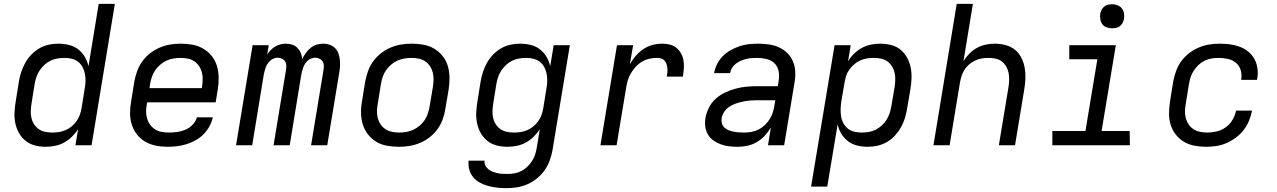

<svg xmlns="http://www.w3.org/2000/svg" viewBox="-20 -755 6640 998"><path d="M218 8Q189 8 161.5 1Q134 -6 113 -23Q92 -40 78.5 -64Q65 -88 59.5 -115.5Q54 -143 55.5 -172Q57 -201 62 -230L78 -330Q82 -355 90 -379.5Q98 -404 110.5 -427Q123 -450 142 -470Q161 -490 184 -503.5Q207 -517 232.5 -522.5Q258 -528 283 -528Q311 -528 338 -521.5Q365 -515 386 -499Q407 -483 420.5 -460Q434 -437 440 -411L493 -735H577L456 0H372L386 -84Q373 -63 354 -44.5Q335 -26 313 -14Q291 -2 266.5 3Q242 8 218 8ZM251 -66Q268 -66 285.5 -68.5Q303 -71 320.5 -78.5Q338 -86 352.5 -98Q367 -110 378 -125.5Q389 -141 395 -158.5Q401 -176 404 -193L420 -293Q424 -313 424.5 -332.5Q425 -352 421.5 -370.5Q418 -389 409.5 -405.5Q401 -422 386.5 -433.5Q372 -445 353.5 -449.5Q335 -454 315 -454Q297 -454 278.5 -451Q260 -448 242.5 -439.5Q225 -431 210.5 -417.5Q196 -404 185.5 -388Q175 -372 169 -354Q163 -336 160 -318L144 -218Q141 -199 140 -180Q139 -161 143 -143Q147 -125 156.5 -110Q166 -95 180.5 -84.5Q195 -74 213.5 -70Q232 -66 251 -66Z M852 8Q820 8 790 2Q760 -4 735 -18.5Q710 -33 692 -56Q674 -79 665 -107.5Q656 -136 656 -167Q656 -198 662 -230L678 -330Q683 -357 692.5 -384Q702 -411 719 -435Q736 -459 759.5 -477.5Q783 -496 810 -507.5Q837 -519 864.5 -523.5Q892 -528 919 -528Q951 -528 981 -522.5Q1011 -517 1036.5 -502Q1062 -487 1080.5 -464Q1099 -441 1107.5 -412.5Q1116 -384 1116.5 -353Q1117 -322 1112 -290L1101 -223H745L744 -218Q740 -198 739.5 -178.5Q739 -159 744 -141Q749 -123 759.5 -108Q770 -93 785.5 -83Q801 -73 820 -69.5Q839 -66 859 -66Q880 -66 901.5 -69Q923 -72 944 -81Q965 -90 981.5 -107Q998 -124 1003 -145H1086Q1081 -121 1068.5 -98Q1056 -75 1037.5 -56.5Q1019 -38 996 -25.5Q973 -13 949 -5.5Q925 2 900.5 5Q876 8 852 8ZM757 -297H1029L1030 -302Q1033 -322 1033.5 -341Q1034 -360 1029.5 -378Q1025 -396 1015 -411Q1005 -426 990.5 -436Q976 -446 957.5 -450Q939 -454 919 -454Q901 -454 882 -451Q863 -448 845.5 -440Q828 -432 812.5 -418.5Q797 -405 786 -388.5Q775 -372 769 -354Q763 -336 760 -318Z M1207 0 1293 -520H1377L1369 -472Q1377 -484 1387.5 -495Q1398 -506 1411 -513.5Q1424 -521 1438 -524.5Q1452 -528 1466 -528Q1483 -528 1498.5 -523Q1514 -518 1525.5 -506.5Q1537 -495 1543 -480.5Q1549 -466 1551 -449Q1559 -465 1570 -480Q1581 -495 1595 -506.5Q1609 -518 1626.5 -523Q1644 -528 1661 -528Q1678 -528 1693.5 -522.5Q1709 -517 1720.5 -506Q1732 -495 1738 -480Q1744 -465 1746 -448.5Q1748 -432 1747.5 -415Q1747 -398 1744 -381L1681 0H1597L1662 -394Q1664 -406 1663 -417.5Q1662 -429 1656 -437.5Q1650 -446 1639.5 -450.5Q1629 -455 1618 -455Q1608 -455 1598 -451Q1588 -447 1580 -440Q1572 -433 1566 -424Q1560 -415 1556.5 -405.5Q1553 -396 1550.5 -386Q1548 -376 1546 -367L1486 0H1402L1467 -394Q1469 -406 1468 -417.5Q1467 -429 1461 -437.5Q1455 -446 1444.5 -450.5Q1434 -455 1423 -455Q1413 -455 1403 -451Q1393 -447 1385 -440Q1377 -433 1371 -424Q1365 -415 1361.5 -405.5Q1358 -396 1355.5 -386Q1353 -376 1351 -367L1291 0Z M2054 8Q2022 8 1991.5 2.5Q1961 -3 1936 -18Q1911 -33 1893 -56Q1875 -79 1866 -107.5Q1857 -136 1856.5 -167Q1856 -198 1862 -230L1878 -330Q1883 -357 1892.5 -384Q1902 -411 1919 -435Q1936 -459 1959.5 -477.5Q1983 -496 2010 -507.5Q2037 -519 2064.5 -523.5Q2092 -528 2119 -528Q2151 -528 2181.5 -522.5Q2212 -517 2237 -502Q2262 -487 2280.5 -464Q2299 -441 2307.5 -412.5Q2316 -384 2316.5 -353Q2317 -322 2312 -290L2295 -190Q2291 -163 2281.5 -136Q2272 -109 2255 -85Q2238 -61 2214.5 -42.5Q2191 -24 2164 -12.5Q2137 -1 2109 3.5Q2081 8 2054 8ZM2054 -66Q2073 -66 2091.5 -69Q2110 -72 2127.5 -80Q2145 -88 2161 -101.5Q2177 -115 2187.5 -131Q2198 -147 2204 -165.5Q2210 -184 2213 -202L2230 -302Q2233 -322 2233.5 -341Q2234 -360 2229.5 -378Q2225 -396 2215 -411Q2205 -426 2190.5 -436Q2176 -446 2157.5 -450Q2139 -454 2120 -454Q2101 -454 2082.5 -451Q2064 -448 2046 -440Q2028 -432 2012.5 -418.5Q1997 -405 1986 -389Q1975 -373 1969 -354.5Q1963 -336 1960 -318L1944 -218Q1940 -198 1939.5 -179Q1939 -160 1943.5 -142Q1948 -124 1958 -109Q1968 -94 1983 -84Q1998 -74 2016.5 -70Q2035 -66 2054 -66Z M2614 223Q2589 223 2565.5 220.5Q2542 218 2519 212Q2496 206 2475.5 195Q2455 184 2440.5 167Q2426 150 2419.5 127Q2413 104 2416 80H2499Q2497 94 2503 105.5Q2509 117 2519 125Q2529 133 2541 137.5Q2553 142 2566 145Q2579 148 2592.5 148.5Q2606 149 2620 149Q2637 149 2655 146Q2673 143 2690 134Q2707 125 2721 111.5Q2735 98 2745.5 82Q2756 66 2761.5 48.5Q2767 31 2770 13L2786 -84Q2773 -63 2754 -44.5Q2735 -26 2713 -14Q2691 -2 2666.5 3Q2642 8 2618 8Q2589 8 2561.5 1Q2534 -6 2513 -23Q2492 -40 2478.5 -64Q2465 -88 2459.5 -115.5Q2454 -143 2455.5 -172Q2457 -201 2462 -230L2478 -330Q2482 -355 2490 -379.5Q2498 -404 2510.5 -427Q2523 -450 2542 -470Q2561 -490 2584 -503.5Q2607 -517 2632.5 -522.5Q2658 -528 2683 -528Q2711 -528 2738 -521.5Q2765 -515 2786 -499Q2807 -483 2820.5 -460Q2834 -437 2840 -411L2858 -520H2942L2852 25Q2847 52 2837.5 78.5Q2828 105 2811.5 129Q2795 153 2771.5 172Q2748 191 2722 202.5Q2696 214 2668.5 218.5Q2641 223 2614 223ZM2651 -66Q2668 -66 2685.5 -68.5Q2703 -71 2720.5 -78.5Q2738 -86 2752.5 -98Q2767 -110 2778 -125.5Q2789 -141 2795 -158.5Q2801 -176 2804 -193L2820 -293Q2824 -313 2824.5 -332.5Q2825 -352 2821.5 -370.5Q2818 -389 2809.5 -405.5Q2801 -422 2786.5 -433.5Q2772 -445 2753.5 -449.5Q2735 -454 2715 -454Q2697 -454 2678.5 -451Q2660 -448 2642.5 -439.5Q2625 -431 2610.5 -417.5Q2596 -404 2585.5 -388Q2575 -372 2569 -354Q2563 -336 2560 -318L2544 -218Q2541 -199 2540 -180Q2539 -161 2543 -143Q2547 -125 2556.5 -110Q2566 -95 2580.5 -84.5Q2595 -74 2613.5 -70Q2632 -66 2651 -66Z M3101 0 3187 -520H3271L3254 -421Q3267 -444 3284.5 -464.5Q3302 -485 3324.5 -500Q3347 -515 3372 -521.5Q3397 -528 3422 -528Q3443 -528 3462.5 -523Q3482 -518 3496.5 -506Q3511 -494 3520.5 -476.5Q3530 -459 3533 -439Q3536 -419 3534.5 -398.5Q3533 -378 3530 -357H3446Q3448 -368 3449 -379Q3450 -390 3449 -401Q3448 -412 3444.5 -422Q3441 -432 3434.5 -439.5Q3428 -447 3418 -450.5Q3408 -454 3397 -454Q3377 -454 3357 -450Q3337 -446 3318 -435Q3299 -424 3284.5 -408Q3270 -392 3259 -373.5Q3248 -355 3242.5 -335Q3237 -315 3234 -295L3185 0Z M3816 8Q3793 8 3770.5 5.5Q3748 3 3727.5 -4.5Q3707 -12 3689 -24.5Q3671 -37 3660 -55.5Q3649 -74 3646 -96.5Q3643 -119 3647 -142Q3652 -169 3665 -195.5Q3678 -222 3700.5 -242Q3723 -262 3750 -274.5Q3777 -287 3805 -294.5Q3833 -302 3861 -304.5Q3889 -307 3916 -307H4023L4028 -339Q4032 -364 4026.5 -388Q4021 -412 4004 -427.5Q3987 -443 3963.5 -448.5Q3940 -454 3915 -454Q3901 -454 3887 -453Q3873 -452 3858.5 -448.5Q3844 -445 3830.5 -439Q3817 -433 3805 -424Q3793 -415 3785 -402Q3777 -389 3775 -375H3692Q3696 -399 3707.5 -422Q3719 -445 3737.5 -463.5Q3756 -482 3778.5 -494.5Q3801 -507 3824.5 -515Q3848 -523 3872.5 -525.5Q3897 -528 3921 -528Q3949 -528 3977 -524Q4005 -520 4029 -509Q4053 -498 4072 -479.5Q4091 -461 4101.5 -436.5Q4112 -412 4113.5 -384Q4115 -356 4110 -327L4056 0H3972L3987 -92Q3974 -70 3955.5 -50Q3937 -30 3914 -16.5Q3891 -3 3866 2.5Q3841 8 3816 8ZM3849 -66Q3868 -66 3887 -69.5Q3906 -73 3923.5 -82Q3941 -91 3956 -105.5Q3971 -120 3981.5 -137Q3992 -154 3997.5 -172.5Q4003 -191 4006 -210L4010 -234H3915Q3897 -234 3879.5 -232.5Q3862 -231 3844 -227.5Q3826 -224 3808 -218Q3790 -212 3773 -201.5Q3756 -191 3745 -174.5Q3734 -158 3731 -140Q3729 -126 3732.5 -113.5Q3736 -101 3745.5 -92Q3755 -83 3768 -78Q3781 -73 3794 -70.5Q3807 -68 3821 -67Q3835 -66 3849 -66Z M4196 215 4318 -520H4402L4388 -436Q4400 -457 4419 -475.5Q4438 -494 4460 -506Q4482 -518 4506.5 -523Q4531 -528 4555 -528Q4584 -528 4612 -521Q4640 -514 4660.5 -497Q4681 -480 4694.5 -456Q4708 -432 4713.5 -404.5Q4719 -377 4718 -348Q4717 -319 4712 -290L4695 -190Q4691 -165 4683.5 -140.5Q4676 -116 4663 -93Q4650 -70 4631.5 -50Q4613 -30 4589.5 -16.5Q4566 -3 4540.5 2.5Q4515 8 4490 8Q4462 8 4435.5 1.5Q4409 -5 4388 -21Q4367 -37 4353 -60Q4339 -83 4334 -109L4280 215ZM4459 -66Q4477 -66 4495.5 -69Q4514 -72 4531 -80.5Q4548 -89 4563 -102.5Q4578 -116 4588 -132Q4598 -148 4604 -166Q4610 -184 4613 -202L4630 -302Q4633 -321 4633.5 -340Q4634 -359 4630 -377Q4626 -395 4616.5 -410Q4607 -425 4593 -435.5Q4579 -446 4560.5 -450Q4542 -454 4523 -454Q4506 -454 4488 -451.5Q4470 -449 4453 -441.5Q4436 -434 4421.5 -422Q4407 -410 4395.5 -394.5Q4384 -379 4378.5 -361.5Q4373 -344 4370 -327L4353 -227Q4350 -207 4349.5 -187.5Q4349 -168 4352 -149.5Q4355 -131 4364 -114.5Q4373 -98 4387 -86.5Q4401 -75 4420 -70.5Q4439 -66 4459 -66Z M4832 0 4953 -735H5037L4988 -437Q5001 -458 5018.5 -476Q5036 -494 5058 -506Q5080 -518 5104 -523Q5128 -528 5151 -528Q5180 -528 5207.5 -520.5Q5235 -513 5255.5 -496.5Q5276 -480 5288.5 -455.5Q5301 -431 5306 -404Q5311 -377 5310 -348Q5309 -319 5304 -290L5256 0H5172L5222 -302Q5225 -321 5225.5 -340Q5226 -359 5222.5 -376.5Q5219 -394 5210 -409.5Q5201 -425 5187.5 -435.5Q5174 -446 5156 -450Q5138 -454 5119 -454Q5102 -454 5084.5 -451.5Q5067 -449 5050 -441Q5033 -433 5018.5 -421Q5004 -409 4994 -393.5Q4984 -378 4978.5 -361Q4973 -344 4970 -327L4916 0Z M5853 0H5450V-74H5622L5684 -447H5538V-520H5780L5706 -74H5852ZM5760 -608Q5746 -608 5732 -613Q5718 -618 5710 -629Q5702 -640 5699.5 -655Q5697 -670 5699 -685Q5701 -695 5706.5 -705Q5712 -715 5720.5 -721.5Q5729 -728 5739.5 -730.5Q5750 -733 5761 -733Q5775 -733 5789 -727.5Q5803 -722 5811.5 -711Q5820 -700 5822.5 -685Q5825 -670 5822 -655Q5820 -645 5814.5 -635Q5809 -625 5800.5 -618.5Q5792 -612 5781.5 -610Q5771 -608 5760 -608Z M6248 8Q6217 8 6187 2Q6157 -4 6132.5 -19Q6108 -34 6090.5 -57Q6073 -80 6064.5 -108.5Q6056 -137 6056.5 -168Q6057 -199 6062 -230L6078 -330Q6083 -357 6092.5 -384Q6102 -411 6119 -435Q6136 -459 6159.5 -477.5Q6183 -496 6210 -507.5Q6237 -519 6264.5 -523.5Q6292 -528 6319 -528Q6347 -528 6373.5 -524.5Q6400 -521 6424 -512Q6448 -503 6468 -487Q6488 -471 6500 -449Q6512 -427 6516 -400.5Q6520 -374 6515 -347L6514 -340H6431L6432 -344Q6436 -369 6428.5 -392Q6421 -415 6403 -429.5Q6385 -444 6361.5 -449Q6338 -454 6313 -454Q6296 -454 6277.5 -451Q6259 -448 6241.5 -439.5Q6224 -431 6210 -417.5Q6196 -404 6185 -387.5Q6174 -371 6168.5 -353.5Q6163 -336 6160 -318L6144 -218Q6140 -198 6139.5 -179Q6139 -160 6143.5 -142Q6148 -124 6158 -109Q6168 -94 6183 -84Q6198 -74 6217 -70Q6236 -66 6255 -66Q6280 -66 6305 -72Q6330 -78 6351.5 -93.5Q6373 -109 6386.5 -132Q6400 -155 6405 -180H6488Q6483 -154 6472.5 -128Q6462 -102 6444.5 -79.5Q6427 -57 6403.5 -39.5Q6380 -22 6354.5 -11Q6329 0 6302 4Q6275 8 6248 8Z"/></svg>

Font: Iosevka Extended Oblique
Style: Regular
Weight: 400
Width: 7
Italic angle: -9°
Monospace: yes
Designer: Belleve Invis
Foundry: Belleve Invis
Version: Version 32.0.1; ttfautohint (v1.8.4)